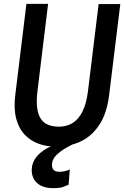

<svg xmlns="http://www.w3.org/2000/svg" viewBox="-20 -748 642 992"><path d="M271 10Q224 10 182 -4.5Q140 -19 109 -50.8Q78 -82.5 64 -133.8Q50 -185 59 -258L116.5 -728H228.5L173.5 -277Q167.5 -226 172 -190.8Q176.5 -155.5 191 -134Q205.5 -112.5 229.2 -103Q253 -93.5 284.5 -93.5Q324.5 -93.5 355.2 -112.5Q386 -131.5 406.2 -172Q426.5 -212.5 434.5 -277L489.5 -727H601.5L544 -258Q532 -160.5 492.2 -101.5Q452.5 -42.5 394.8 -16.2Q337 10 271 10ZM255.5 224Q201.5 224 172.8 198.8Q144 173.5 144 131.5Q144 84 181 48.8Q218 13.5 271 -1H353.5Q304 23 276.2 48.5Q248.5 74 248.5 103.5Q248.5 139.5 286 139.5Q316 139.5 340.5 127.5L334.5 206.5Q321.5 212.5 305.2 218.2Q289 224 255.5 224Z"/></svg>

Font: Spline Sans Mono Medium
Style: Italic
Weight: 500
Italic angle: -4°
Monospace: yes
Designer: Eben Sorkin, Mirko Velimirovic
Foundry: Sorkin Type
Version: Version 1.004